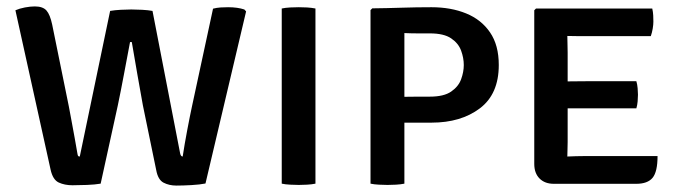

<svg xmlns="http://www.w3.org/2000/svg" viewBox="-20 -572 2111 598"><path d="M28 -540Q40.5 -545.5 57.5 -548.8Q74.5 -552 88.5 -552Q113.5 -552 124.8 -539.2Q136 -526.5 142.5 -495.5L194.5 -240Q198 -221 203 -194.5Q208 -168 212.8 -141.2Q217.5 -114.5 221 -94.5Q222 -87.5 223.5 -86Q225 -84.5 228.5 -84.5L323 -538Q337.5 -540.5 356 -541.5Q374.5 -542.5 389 -542.5Q404 -542.5 422.8 -541.5Q441.5 -540.5 455 -538L541 -94.5Q543 -84.5 549 -84.5Q554.5 -121 563 -166Q571.5 -211 578 -241L643.5 -545Q655 -548 667.2 -548.8Q679.5 -549.5 690.5 -549.5Q720 -549.5 741 -542.5L746.5 -536.5L620 -0.5Q603 3 576.2 4.5Q549.5 6 529.5 6Q507 6 489.5 -3Q472 -12 466.5 -42.5L425 -244Q417.5 -285.5 407.8 -340.5Q398 -395.5 390.5 -441H385Q376.5 -395.5 366.2 -341.2Q356 -287 347 -244L293.5 0Q276 3 251 4Q226 5 205.5 5Q181.5 5 163 -3.5Q144.5 -12 137.5 -44Z M857.5 -545.5Q869 -548 884.2 -548.8Q899.5 -549.5 910.5 -549.5Q922.5 -549.5 936.2 -548.8Q950 -548 962.5 -545.5V0Q950 2.5 936.2 3.2Q922.5 4 910.5 4Q899.5 4 884.2 3.2Q869 2.5 857.5 0Z M1533.5 -369.5Q1533.5 -279 1474.5 -234.5Q1415.5 -190 1324 -190H1239.5V0Q1227 2.5 1213 3.2Q1199 4 1187 4Q1176 4 1160.8 3.2Q1145.5 2.5 1134 0V-540.5L1139.5 -546Q1184.5 -546.5 1230.8 -548Q1277 -549.5 1324 -549.5Q1384.5 -549.5 1431.8 -530.2Q1479 -511 1506.2 -471.2Q1533.5 -431.5 1533.5 -369.5ZM1239.5 -469V-270.5Q1262 -271 1284.8 -271Q1307.5 -271 1319 -271Q1362.5 -271 1385.2 -286.8Q1408 -302.5 1416.2 -325.2Q1424.5 -348 1424.5 -369.5Q1424.5 -391.5 1416.2 -414.2Q1408 -437 1385.2 -452.5Q1362.5 -468 1319 -468Q1301 -468 1281 -468Q1261 -468 1239.5 -469Z M2028 -86Q2028 -37 2012.5 -18.2Q1997 0.5 1961.5 0.5H1705Q1677 0.5 1660.5 -16Q1644 -32.5 1644 -61.5V-540L1649.5 -545.5H2011.5Q2014 -534.5 2014.5 -524Q2015 -513.5 2015 -504.5Q2015 -495.5 2013 -483.2Q2011 -471 2007 -459.5H1804.5Q1794.5 -459.5 1778.8 -459.5Q1763 -459.5 1747 -460Q1747 -448 1747.5 -435.8Q1748 -423.5 1748 -408V-318.5Q1764 -318.5 1779.5 -318.8Q1795 -319 1804.5 -319H1962Q1965 -309 1966 -297Q1967 -285 1967 -277Q1967 -268 1966 -256.2Q1965 -244.5 1962 -234.5H1804.5Q1795 -234.5 1779.5 -234.5Q1764 -234.5 1748 -234.5V-129.5Q1748 -116.5 1747.5 -105.2Q1747 -94 1747 -84.5Q1760.5 -85 1774.2 -85.5Q1788 -86 1807.5 -86Z"/></svg>

Font: Signika SC
Style: Regular
Weight: 400
Designer: Anna Giedryś
Foundry: Anna Giedryś
Version: Version 2.000; ttfautohint (v1.8.3) -l 8 -r 50 -G 200 -x 9 -